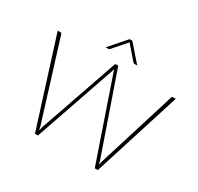

<svg xmlns="http://www.w3.org/2000/svg" viewBox="-185 -1121 1379 1340"><g transform="rotate(30 504.0 -451.0)"><path d="M28 0ZM28 -703H50.5Q59 -703 61.5 -694.5L255.5 -70Q260 -53.5 264 -34.5Q266 -44 268.2 -53Q270.5 -62 273 -70L489.5 -694.5Q492 -703 501.5 -703H508Q516.5 -703 519 -694.5L735.5 -70Q740.5 -54.5 744.5 -34.5Q746.5 -44.5 748.5 -53.2Q750.5 -62 753 -70L947 -694.5Q949.5 -703 959 -703H979.5L757 0H732.5L509.5 -649Q506 -657.5 503.5 -669Q502.5 -663.5 501.2 -658.5Q500 -653.5 498.5 -649L274.5 0H250.5ZM630.5 -769.5H610.5Q607.5 -769.5 603.8 -770.5Q600 -771.5 596.5 -775.5L505.5 -880L503 -883.5L500.5 -880L409.5 -775.5Q406 -771.5 402.2 -770.5Q398.5 -769.5 395.5 -769.5H376L492.5 -902.5H514Z"/></g></svg>

Font: Lato Thin
Style: Regular
Weight: 200
Designer: Lukasz Dziedzic
Foundry: tyPoland Lukasz Dziedzic
Version: Version 2.007; 2014-02-27